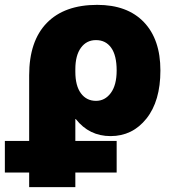

<svg xmlns="http://www.w3.org/2000/svg" viewBox="-67 -550 713 790"><path d="M-47 160V30H53V-240Q53 -381 125.5 -455.5Q198 -530 333 -530Q457 -530 525 -459Q593 -388 593 -260Q593 -134 535.5 -62Q478 10 388 10Q300 10 245 -60H243V30H413V160H243V220H53V160ZM413 -260Q413 -322 390.5 -353.5Q368 -385 328 -385Q289 -385 266 -353.5Q243 -322 243 -265V-255Q243 -197 266 -166Q289 -135 328 -135Q365 -135 389 -167.5Q413 -200 413 -260Z"/></svg>

Font: M PLUS 1p Black
Style: Regular
Weight: 900
Version: Version 1.061